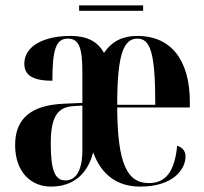

<svg xmlns="http://www.w3.org/2000/svg" viewBox="-20 -681 756 711"><path d="M273 -641H510V-661H273ZM168 10C253 10 305 -38 325 -117C355 -34 414 10 499 10C618 10 667 -51 667 -102C667 -122 655 -136 636 -141C626 -35 586 -3 531 -3C452 -3 415 -72 414 -283H683V-303C683 -464 609 -548 489 -548C435 -548 395 -529 365 -485C340 -531 297 -548 241 -548C145 -548 70 -512 70 -445C70 -401 104 -382 174 -382C174 -497 187 -538 231 -538C273 -538 285 -504 285 -414V-300L218 -297C96 -292 36 -243 36 -144C36 -42 97 10 168 10ZM555 -293H414C414 -484 439 -538 489 -538C538 -538 555 -482 555 -293ZM222 -13C185 -13 168 -46 168 -149C168 -244 190 -284 251 -288L285 -290V-126C285 -43 258 -13 222 -13Z"/></svg>

Font: Noto Serif Display ExtraCondensed
Style: Bold
Weight: 700
Width: 2
Designer: Monotype Design Team
Foundry: Monotype Imaging Inc.
Version: Version 2.009